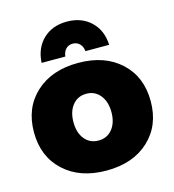

<svg xmlns="http://www.w3.org/2000/svg" viewBox="-113 -860 870 961"><g transform="rotate(-15 321.5 -379.0)"><path d="M269 -598.1H146Q149.9 -673.8 197.5 -719.5Q245.1 -765.1 320.8 -765.1Q396.5 -765.1 444.6 -719.5Q492.7 -673.8 496.1 -598.1H373Q371.1 -622.1 356.7 -636.5Q342.3 -650.9 320.8 -650.9Q299.3 -650.9 285.4 -636.7Q271.5 -622.6 269 -598.1ZM624 -272Q624 -146 541.5 -69.6Q459 6.8 321.8 6.8Q184.6 6.8 101.8 -69.6Q19 -146 19 -272Q19 -398.4 101.8 -474.6Q184.6 -550.8 321.8 -550.8Q459 -550.8 541.5 -474.6Q624 -398.4 624 -272ZM321.8 -391.1Q276.9 -391.1 250 -357.7Q223.1 -324.2 223.1 -270Q223.1 -214.8 250 -181.9Q276.9 -148.9 321.8 -148.9Q366.2 -148.9 393.1 -182.1Q419.9 -215.3 419.9 -270Q419.9 -324.2 392.8 -357.7Q365.7 -391.1 321.8 -391.1Z"/></g></svg>

Font: Montserrat arm ExtraBold
Style: Regular
Weight: 800
Designer: Julieta Ulanovsky
Foundry: Julieta Ulanovsky
Version: Version 6.000;PS 006.000;hotconv 1.0.88;makeotf.lib2.5.64775